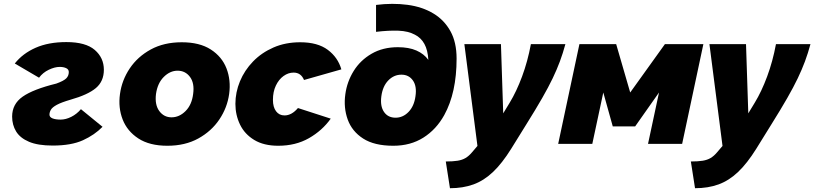

<svg xmlns="http://www.w3.org/2000/svg" viewBox="-20 -759 4296 1013"><path d="M258 9Q180 9 133 -11Q86 -31 65 -65.5Q44 -100 44 -144Q44 -210 99.5 -249Q155 -288 277 -318Q316 -332 329.5 -345.5Q343 -359 343 -379Q343 -393 329 -399.5Q315 -406 295 -406Q269 -406 237.5 -391Q206 -376 186 -349L58 -424Q100 -477 168 -507Q236 -537 330 -537Q432 -537 480 -495.5Q528 -454 528 -391Q528 -330 486 -294.5Q444 -259 352 -233Q304 -219 280 -206Q256 -193 248.5 -180Q241 -167 241 -154Q241 -141 257 -134.5Q273 -128 300 -128Q327 -128 356 -142.5Q385 -157 407 -183L521 -90Q479 -47 417.5 -19Q356 9 258 9Z M863 10Q769 10 710 -28.5Q651 -67 627 -129Q603 -191 613 -263Q623 -336 664.5 -398Q706 -460 775.5 -498Q845 -536 939 -536Q1033 -536 1092 -498Q1151 -460 1175 -398Q1199 -336 1189 -263Q1179 -191 1137.5 -129Q1096 -67 1026.5 -28.5Q957 10 863 10ZM885 -140Q926 -140 959 -173Q992 -206 999 -263Q1007 -320 982.5 -353Q958 -386 917 -386Q877 -386 844 -353Q811 -320 803 -263Q796 -206 820.5 -173Q845 -140 885 -140Z M1448 10Q1372 10 1321.5 -20.5Q1271 -51 1246.5 -101.5Q1222 -152 1222 -211Q1222 -272 1246 -330Q1270 -388 1315 -434.5Q1360 -481 1423 -508.5Q1486 -536 1564 -536Q1656 -536 1709.5 -496Q1763 -456 1781 -393L1584 -337Q1568 -376 1529 -376Q1501 -376 1476 -358Q1451 -340 1435.5 -307.5Q1420 -275 1420 -232Q1420 -194 1436.5 -172Q1453 -150 1481 -150Q1519 -150 1552 -189L1725 -133Q1680 -70 1610 -30Q1540 10 1448 10Z M2055 10Q1955 10 1896 -28Q1837 -66 1814.5 -128.5Q1792 -191 1802 -262Q1811 -328 1846 -384.5Q1881 -441 1940.5 -475.5Q2000 -510 2079 -510Q2137 -510 2177 -492.5Q2217 -475 2240 -443Q2237 -495 2219 -527.5Q2201 -560 2169 -576Q2134 -595 2082.5 -597Q2031 -599 1964 -591V-733Q2051 -744 2130 -733.5Q2209 -723 2268 -687Q2324 -653 2356.5 -594.5Q2389 -536 2389 -450Q2389 -270 2324 -152Q2282 -76 2214 -33Q2146 10 2055 10ZM2067 -138Q2106 -138 2135.5 -168.5Q2165 -199 2172 -251Q2180 -304 2158.5 -334.5Q2137 -365 2098 -365Q2058 -365 2028.5 -334.5Q1999 -304 1992 -251Q1985 -199 2006 -168.5Q2027 -138 2067 -138Z M2332 93Q2370 93 2394.5 89Q2419 85 2436.5 74.5Q2454 64 2470 45L2499 11L2430 -526H2623L2635 -161L2669 -217Q2705 -276 2734.5 -355.5Q2764 -435 2781 -526H2963Q2950 -478 2934 -435Q2918 -392 2896 -346Q2874 -300 2840.5 -241.5Q2807 -183 2757 -103L2677 26Q2629 103 2581 148.5Q2533 194 2478 214Q2423 234 2354 234Z M2925 0 3037 -526H3231L3305 -271L3488 -526H3691L3579 0H3399L3457 -271L3331 -92H3213L3163 -271L3105 0Z M3625 93Q3663 93 3687.5 89Q3712 85 3729.5 74.5Q3747 64 3763 45L3792 11L3723 -526H3916L3928 -161L3962 -217Q3998 -276 4027.5 -355.5Q4057 -435 4074 -526H4256Q4243 -478 4227 -435Q4211 -392 4189 -346Q4167 -300 4133.5 -241.5Q4100 -183 4050 -103L3970 26Q3922 103 3874 148.5Q3826 194 3771 214Q3716 234 3647 234Z"/></svg>

Font: Raleway Black
Style: Italic
Weight: 900
Italic angle: -12°
Designer: Matt McInerney, Pablo Impallari, Rodrigo Fuenzalida
Foundry: Matt McInerney, Pablo Impallari, Rodrigo Fuenzalida
Version: Version 4.101;RELEASE